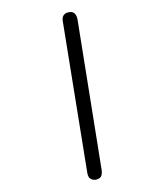

<svg xmlns="http://www.w3.org/2000/svg" viewBox="-183 -786 742 868"><g transform="rotate(-30 188.5 -352.0)"><path d="M347 -682Q347 -673 344 -664L97 -17Q86 9 68.5 9Q51 9 41 -0.5Q31 -10 31 -20.5Q31 -31 35 -40L281 -687Q290 -713 312 -713Q318 -713 326 -710Q347 -703 347 -682Z"/></g></svg>

Font: Merge One
Style: Regular
Weight: 400
Designer: Kosal Sen
Foundry: Philatype
Version: Version 1.001